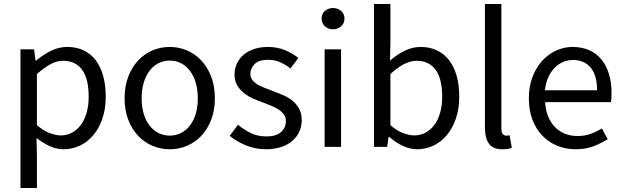

<svg xmlns="http://www.w3.org/2000/svg" viewBox="-20 -732 3106 957"><path d="M82 205V-486H150L157 -430H160Q193 -458 232.5 -478Q272 -498 315 -498Q362 -498 398 -480.5Q434 -463 458 -430.5Q482 -398 494.5 -352.5Q507 -307 507 -250Q507 -188 490 -139.5Q473 -91 444 -57Q415 -23 377 -5.5Q339 12 297 12Q263 12 229.5 -3Q196 -18 162 -44L164 41V205ZM283 -57Q313 -57 338.5 -70.5Q364 -84 382.5 -108.5Q401 -133 411.5 -169Q422 -205 422 -250Q422 -290 415 -323Q408 -356 392.5 -379.5Q377 -403 352.5 -416Q328 -429 294 -429Q263 -429 231.5 -412Q200 -395 164 -363V-108Q197 -80 228 -68.5Q259 -57 283 -57Z M826 12Q781 12 740.5 -5Q700 -22 669 -54.5Q638 -87 619.5 -134.5Q601 -182 601 -242Q601 -303 619.5 -350.5Q638 -398 669 -431Q700 -464 740.5 -481Q781 -498 826 -498Q871 -498 911.5 -481Q952 -464 983 -431Q1014 -398 1032.5 -350.5Q1051 -303 1051 -242Q1051 -182 1032.5 -134.5Q1014 -87 983 -54.5Q952 -22 911.5 -5Q871 12 826 12ZM826 -56Q857 -56 883 -69.5Q909 -83 927.5 -107.5Q946 -132 956 -166Q966 -200 966 -242Q966 -284 956 -318.5Q946 -353 927.5 -378Q909 -403 883 -416.5Q857 -430 826 -430Q795 -430 769 -416.5Q743 -403 724.5 -378Q706 -353 696 -318.5Q686 -284 686 -242Q686 -200 696 -166Q706 -132 724.5 -107.5Q743 -83 769 -69.5Q795 -56 826 -56Z M1306 12Q1254 12 1207 -7Q1160 -26 1125 -55L1166 -110Q1198 -84 1231.5 -68Q1265 -52 1309 -52Q1357 -52 1381 -74Q1405 -96 1405 -128Q1405 -147 1395 -161Q1385 -175 1369.5 -185.5Q1354 -196 1334 -204Q1314 -212 1294 -220Q1268 -229 1242 -240.5Q1216 -252 1195.5 -268.5Q1175 -285 1162 -307Q1149 -329 1149 -360Q1149 -389 1160.5 -414.5Q1172 -440 1193.5 -458.5Q1215 -477 1246 -487.5Q1277 -498 1316 -498Q1362 -498 1400.5 -482Q1439 -466 1467 -443L1428 -391Q1403 -410 1376 -422Q1349 -434 1317 -434Q1271 -434 1249.5 -413Q1228 -392 1228 -364Q1228 -347 1237 -334.5Q1246 -322 1261 -312.5Q1276 -303 1295.5 -295.5Q1315 -288 1336 -280Q1362 -270 1388.5 -259Q1415 -248 1436 -231.5Q1457 -215 1470.5 -191Q1484 -167 1484 -133Q1484 -103 1472.5 -77Q1461 -51 1438.5 -31Q1416 -11 1382.5 0.5Q1349 12 1306 12Z M1598 0V-486H1680V0ZM1640 -586Q1616 -586 1599.5 -601Q1583 -616 1583 -639Q1583 -663 1599.5 -677.5Q1616 -692 1640 -692Q1664 -692 1680.5 -677.5Q1697 -663 1697 -639Q1697 -616 1680.5 -601Q1664 -586 1640 -586Z M2059 12Q2025 12 1988.5 -4.5Q1952 -21 1920 -50H1917L1910 0H1844V-712H1926V-518L1924 -430Q1957 -459 1996 -478.5Q2035 -498 2076 -498Q2123 -498 2159 -480.5Q2195 -463 2219.5 -430.5Q2244 -398 2256.5 -352.5Q2269 -307 2269 -251Q2269 -189 2252 -140Q2235 -91 2206 -57Q2177 -23 2139 -5.5Q2101 12 2059 12ZM2045 -57Q2075 -57 2100.5 -70.5Q2126 -84 2144.5 -108.5Q2163 -133 2173.5 -169Q2184 -205 2184 -250Q2184 -290 2177 -323Q2170 -356 2154.5 -379.5Q2139 -403 2114.5 -416Q2090 -429 2056 -429Q1997 -429 1926 -363V-108Q1958 -80 1989.5 -68.5Q2021 -57 2045 -57Z M2484 12Q2437 12 2417 -16Q2397 -44 2397 -98V-712H2479V-92Q2479 -72 2486 -64Q2493 -56 2502 -56Q2506 -56 2509.5 -56Q2513 -56 2520 -58L2531 4Q2523 8 2512 10Q2501 12 2484 12Z M2849 12Q2800 12 2757.5 -5.5Q2715 -23 2683.5 -55.5Q2652 -88 2634 -135Q2616 -182 2616 -242Q2616 -302 2634.5 -349.5Q2653 -397 2683.5 -430Q2714 -463 2753 -480.5Q2792 -498 2834 -498Q2880 -498 2916.5 -482Q2953 -466 2977.5 -436Q3002 -406 3015 -364Q3028 -322 3028 -270Q3028 -257 3027.5 -244.5Q3027 -232 3025 -223H2697Q2702 -145 2745.5 -99.5Q2789 -54 2859 -54Q2894 -54 2923.5 -64.5Q2953 -75 2980 -92L3009 -38Q2977 -18 2938 -3Q2899 12 2849 12ZM2696 -282H2956Q2956 -356 2924.5 -394.5Q2893 -433 2836 -433Q2810 -433 2786.5 -423Q2763 -413 2744 -393.5Q2725 -374 2712.5 -346Q2700 -318 2696 -282Z"/></svg>

Font: CV Source Sans
Style: Regular
Weight: 400
Designer: Paul D. Hunt
Foundry: Adobe Systems Incorporated
Version: Version 3.001